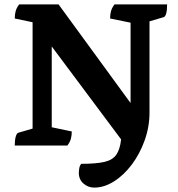

<svg xmlns="http://www.w3.org/2000/svg" viewBox="-20 -661 807 872"><path d="M408 191Q380 191 359 172.5Q338 154 338 124Q338 116 340 103.5Q342 91 349 83Q416 83 453.5 74.5Q491 66 508 42Q525 18 530 -28L215 -450V-83L306 -64Q306 -46 302 -31Q298 -16 286 0H47Q47 -25 51.5 -40.5Q56 -56 63 -58L128 -77V-560L47 -577Q47 -595 51 -610Q55 -625 67 -641H246L573 -193V-558L480 -577Q480 -595 484 -610Q488 -625 500 -641H739Q739 -616 735 -600.5Q731 -585 723 -583L659 -564V-150Q659 -85 637 -23.5Q615 38 578.5 86.5Q542 135 497.5 163Q453 191 408 191Z"/></svg>

Font: Petrona ExtraBold
Style: Regular
Weight: 800
Designer: Ringo R. Seeber
Foundry: Ringo R. Seeber
Version: Version 2.001; ttfautohint (v1.8.3)